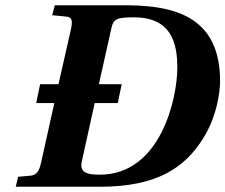

<svg xmlns="http://www.w3.org/2000/svg" viewBox="-20 -712 859 732"><path d="M40 0H361C579 0 684 -73 753 -182C807 -266 819 -362 819 -403C819 -510 786 -582 727 -627C668 -672 583 -691 464 -692H189L179 -654L230 -649C258 -647 257 -630 249 -594L203 -391H133L118 -319H187L138 -98C130 -62 123 -44 94 -42L49 -38ZM292 -97 341 -319H429L444 -391H357L405 -606C412 -639 426 -646 490 -646C633 -646 656 -549 656 -454C656 -336 592 -46 360 -46C312 -46 282 -54 292 -97Z"/></svg>

Font: Heuristica
Style: Bold Italic
Weight: 700
Italic angle: -13°
Version: Version 1.0.1